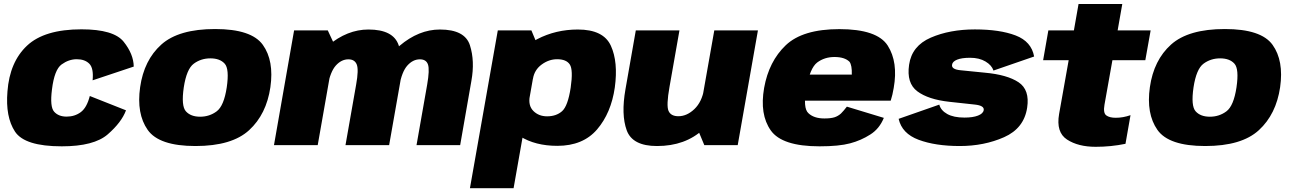

<svg xmlns="http://www.w3.org/2000/svg" viewBox="-20 -750 6666 992"><path d="M299 6Q465.5 6 536.8 -56Q608 -118 631 -180L444 -254Q428.5 -193.5 397.2 -170.5Q366 -147.5 324 -147.5Q282.5 -147.5 259.8 -172.8Q237 -198 248.5 -288Q261 -390 298.2 -417Q335.5 -444 376.5 -444Q418 -444 441.2 -421Q464.5 -398 458.5 -335L671 -406Q670 -470.5 618.8 -534.5Q567.5 -598.5 401 -598.5Q209.5 -598.5 119.8 -514.2Q30 -430 18.5 -277.5Q7.5 -146 57.5 -70Q107.5 6 299 6Z M990 4.5Q1178 4.5 1267.2 -77.5Q1356.5 -159.5 1377 -299.5Q1396.5 -436.5 1338 -518.2Q1279.5 -600 1091.5 -600Q903 -600 813.5 -519.8Q724 -439.5 704 -299.5Q684.5 -162.5 743 -79Q801.5 4.5 990 4.5ZM1014 -147Q965.5 -147 940.5 -174.8Q915.5 -202.5 929.5 -298.5Q944 -393.5 981.2 -421Q1018.5 -448.5 1067 -448.5Q1116 -448.5 1140.8 -421.2Q1165.5 -394 1151.5 -298.5Q1137 -203 1099.8 -175Q1062.5 -147 1014 -147Z M1395.5 0H1621.5L1711.5 -511.5L1673.5 -593H1499.5ZM1765 0H1990.5L2049 -332Q2067 -435 2039.8 -516.2Q2012.5 -597.5 1883.5 -597.5Q1774 -597.5 1675 -514.5Q1576 -431.5 1561.5 -349L1673 -305Q1686.5 -379.5 1715.2 -411.5Q1744 -443.5 1780 -443.5Q1812.5 -443.5 1823.2 -416.8Q1834 -390 1820 -312.5ZM2132 0H2357.5L2415.5 -332Q2434 -434.5 2408 -516Q2382 -597.5 2253 -597.5Q2143.5 -597.5 2044 -513Q1944.5 -428.5 1931 -349L2043 -305Q2056 -379.5 2084.8 -411.5Q2113.5 -443.5 2149.5 -443.5Q2182 -443.5 2191.2 -416.8Q2200.5 -390 2187 -312.5Z M2408 222.5H2633.5L2762 -505.5L2725.5 -593H2552ZM2859.5 3.5Q2992 3.5 3064.8 -81.2Q3137.5 -166 3156.5 -298Q3174.5 -429.5 3136.2 -513.5Q3098 -597.5 2965.5 -597.5Q2851.5 -597.5 2755.8 -547.8Q2660 -498 2648.5 -432L2733.5 -342.5Q2741 -389 2778.5 -416.5Q2816 -444 2858.5 -444Q2906 -444 2924 -416.8Q2942 -389.5 2928.5 -297Q2914 -202 2884 -175.5Q2854 -149 2806.5 -149Q2764 -149 2736.2 -176.2Q2708.5 -203.5 2717 -252L2601 -161Q2588.5 -95 2667 -45.8Q2745.5 3.5 2859.5 3.5Z M3619 0H3791.5L3896 -593H3670.5L3581.5 -90ZM3490.5 -593H3265L3211.5 -288.5Q3188.5 -158 3218 -76.8Q3247.5 4.5 3374.5 4.5Q3521 4.5 3613.8 -82Q3706.5 -168.5 3721 -251.5L3618 -290.5Q3606.5 -223.5 3567.8 -186.5Q3529 -149.5 3485 -149.5Q3446 -149.5 3434 -177.2Q3422 -205 3439 -300.5Z M4214 6 4239.5 -138Q4185.5 -138 4157 -165Q4127.5 -191 4146.5 -295.5Q4164.5 -398 4202 -427Q4240 -455.5 4291.5 -455.5Q4344 -455.5 4369 -431Q4382.5 -413 4381 -364.5H4139.5L4116 -230H4582Q4591.5 -259 4597.5 -295.5Q4621 -429 4566.5 -514.5Q4512 -599.5 4316.5 -599.5Q4127 -599.5 4039.5 -516Q3952.5 -433 3928 -296Q3904 -158.5 3962.5 -76Q4020.5 6 4214 6ZM4239.5 -138 4214 6Q4315 6 4372.5 -9.5Q4429 -24.5 4476.5 -55Q4523.5 -84.5 4546.5 -141L4355.5 -199Q4339 -177.5 4325 -163.5Q4310 -150 4291.5 -144Q4272 -138 4239.5 -138Z M4939 4.5Q5064.5 4.5 5167.8 -41.2Q5271 -87 5287 -194Q5301 -286 5242.5 -325Q5184 -364 5068 -374.5Q4991.5 -382.5 4943.2 -387Q4895 -391.5 4899 -415.5Q4901 -432 4925 -441.8Q4949 -451.5 4992 -451.5Q5039.5 -451.5 5071.8 -432.2Q5104 -413 5113 -385.5L5323 -458Q5309 -535.5 5227.5 -566.8Q5146 -598 5017 -598Q4887 -598 4789 -555.5Q4691 -513 4677 -415.5Q4663 -320.5 4719.5 -278.2Q4776 -236 4885 -224Q4965.5 -215 5016 -209.8Q5066.5 -204.5 5062.5 -181Q5059.5 -163 5033 -152.8Q5006.5 -142.5 4963 -142.5Q4907 -142.5 4874 -161Q4841 -179.5 4833 -209.5L4623 -136Q4640 -60 4726.2 -27.8Q4812.5 4.5 4939 4.5Z M5641 8.5Q5720 8.5 5795 -7L5821 -155Q5782.5 -141.5 5745 -141.5Q5712 -141.5 5695.5 -154Q5679 -166.5 5686.5 -209L5727.5 -439H5897.5L5925 -593H5754.5L5778.5 -729.5H5552.5L5528.5 -593H5396.5L5369.5 -439H5501.5L5452 -161Q5435.5 -66.5 5493 -29Q5550.5 8.5 5641 8.5Z M6207 4.5Q6395 4.5 6484.2 -77.5Q6573.5 -159.5 6594 -299.5Q6613.5 -436.5 6555 -518.2Q6496.5 -600 6308.5 -600Q6120 -600 6030.5 -519.8Q5941 -439.5 5921 -299.5Q5901.5 -162.5 5960 -79Q6018.5 4.5 6207 4.5ZM6231 -147Q6182.5 -147 6157.5 -174.8Q6132.5 -202.5 6146.5 -298.5Q6161 -393.5 6198.2 -421Q6235.5 -448.5 6284 -448.5Q6333 -448.5 6357.8 -421.2Q6382.5 -394 6368.5 -298.5Q6354 -203 6316.8 -175Q6279.5 -147 6231 -147Z"/></svg>

Font: Anybody Black
Style: Italic
Weight: 900
Italic angle: -10°
Designer: Tyler Finck
Foundry: Etcetera Type Company
Version: Version 1.113;gftools[0.9.25]